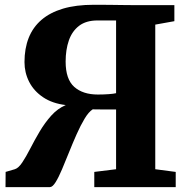

<svg xmlns="http://www.w3.org/2000/svg" viewBox="-20 -764 778 784"><path d="M2.5 0 3 -62 40.5 -73Q55.5 -77.5 71 -100.8Q86.5 -124 103.8 -157.8Q121 -191.5 142 -227Q163 -262.5 189.2 -291.8Q215.5 -321 248.5 -335Q193.5 -341.5 155.8 -367Q118 -392.5 99 -430Q80 -467.5 80 -510.5Q80 -566 97.2 -609.5Q114.5 -653 149.5 -683Q184.5 -713 237.5 -728.8Q290.5 -744.5 363 -744.5Q399 -744.5 425.8 -744.2Q452.5 -744 477.5 -743.5Q502.5 -743 533 -743H692V-677.5L614 -663.5V-73L697.5 -62V0H365V-62L454 -73V-317Q424.5 -317 401 -317Q377.5 -317 358.5 -317.5Q342 -307 325.5 -279.5Q309 -252 293 -216Q277 -180 262 -142.5Q247 -105 233.2 -72.5Q219.5 -40 207 -20Q194.5 0 184 0ZM379.5 -378Q402 -378 423.2 -379.5Q444.5 -381 454 -383.5V-680.5Q441.5 -680.5 428.8 -680.5Q416 -680.5 403.5 -680.5Q391 -680.5 378 -680.5Q332 -680.5 303.2 -658.8Q274.5 -637 261.2 -599Q248 -561 248 -512.5Q248 -440.5 283.2 -409.2Q318.5 -378 379.5 -378Z"/></svg>

Font: Merriweather 20pt ExtraBold
Style: Regular
Weight: 800
Version: Version 2.100